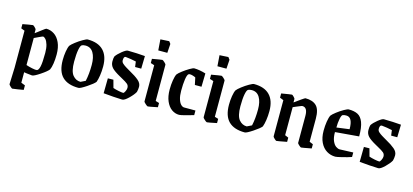

<svg xmlns="http://www.w3.org/2000/svg" viewBox="-67 -1157 3973 1847"><g transform="rotate(15 1920.0 -234.0)"><path d="M60 147 66 -17V-387L30 -401V-443Q55 -448 90 -454Q125 -460 131 -460Q136 -460 151 -445.5Q166 -431 166 -425V-389L185 -403Q193 -409 226.5 -434.5Q260 -460 264 -460Q307 -460 343.5 -436Q380 -412 402 -363.5Q424 -315 424 -246Q424 -196 417.5 -154.5Q411 -113 400 -91Q383 -68 324.5 -29Q266 10 247 10Q242 10 192 4Q184 2 166 0V104L206 120V165Q180 170 147 175Q114 180 96 182Q91 182 75.5 167Q60 152 60 147ZM314 -232Q314 -280 304 -313.5Q294 -347 279.5 -363Q265 -379 253 -379Q249 -379 221 -366Q193 -353 170 -342V-73Q195 -64 231 -56.5Q267 -49 279 -52Q296 -56 305 -96.5Q314 -137 314 -232Z M494 -209Q494 -254 501 -296Q508 -338 519 -358Q530 -373 563 -398.5Q596 -424 630 -443.5Q664 -463 676 -463Q780 -463 833 -408.5Q886 -354 886 -250Q886 -202 879.5 -159.5Q873 -117 863 -91Q846 -69 786.5 -29.5Q727 10 709 10Q602 10 548 -43.5Q494 -97 494 -209ZM760 -74Q776 -145 776 -237Q776 -312 749.5 -356.5Q723 -401 671 -401Q649 -401 635 -394Q621 -387 612.5 -342Q604 -297 604 -223Q604 -127 635.5 -89Q667 -51 713 -51Q719 -53 760 -74Z M957 -3 959 -152 1014 -153 1035 -76Q1057 -68 1089.5 -61.5Q1122 -55 1137 -55Q1145 -55 1155 -75.5Q1165 -96 1165 -111Q1165 -135 1149.5 -149Q1134 -163 1086 -189Q1074 -195 1068 -199Q1006 -233 982.5 -259Q959 -285 959 -321Q959 -355 965 -371Q982 -397 1020.5 -428Q1059 -459 1076 -459Q1111 -459 1165.5 -456.5Q1220 -454 1248 -451L1245 -325H1184L1177 -378Q1169 -381 1125.5 -388Q1082 -395 1072 -395Q1052 -395 1052 -357Q1052 -339 1067 -325.5Q1082 -312 1100 -301Q1118 -290 1125 -286L1149 -272Q1204 -242 1237 -214Q1270 -186 1270 -151Q1270 -125 1263 -98Q1247 -68 1207 -29Q1167 10 1145 10Q1123 10 1057.5 5.5Q992 1 957 -3Z M1357 -28V-389L1320 -401V-443Q1410 -459 1420 -459Q1426 -459 1443 -443.5Q1460 -428 1460 -421V-61L1496 -50V-8Q1409 10 1399 10Q1393 10 1375 -6.5Q1357 -23 1357 -28ZM1350 -645 1437 -650 1454 -627 1448 -537H1358Z M1561 -203Q1561 -251 1568 -294Q1575 -337 1586 -358Q1597 -373 1629 -397.5Q1661 -422 1693.5 -441Q1726 -460 1738 -460Q1762 -460 1793.5 -454.5Q1825 -449 1853 -440L1850 -307H1784L1769 -378Q1758 -384 1741.5 -389Q1725 -394 1712 -394Q1703 -394 1698 -390Q1685 -380 1678 -333.5Q1671 -287 1671 -219Q1671 -170 1681.5 -136.5Q1692 -103 1708 -87Q1724 -71 1740 -71H1853V-25Q1813 -13 1769 -1.5Q1725 10 1711 10Q1671 10 1637 -14Q1603 -38 1582 -86Q1561 -134 1561 -203Z M1946 -28V-389L1909 -401V-443Q1999 -459 2009 -459Q2015 -459 2032 -443.5Q2049 -428 2049 -421V-61L2085 -50V-8Q1998 10 1988 10Q1982 10 1964 -6.5Q1946 -23 1946 -28ZM1939 -645 2026 -650 2043 -627 2037 -537H1947Z M2150 -209Q2150 -254 2157 -296Q2164 -338 2175 -358Q2186 -373 2219 -398.5Q2252 -424 2286 -443.5Q2320 -463 2332 -463Q2436 -463 2489 -408.5Q2542 -354 2542 -250Q2542 -202 2535.5 -159.5Q2529 -117 2519 -91Q2502 -69 2442.5 -29.5Q2383 10 2365 10Q2258 10 2204 -43.5Q2150 -97 2150 -209ZM2416 -74Q2432 -145 2432 -237Q2432 -312 2405.5 -356.5Q2379 -401 2327 -401Q2305 -401 2291 -394Q2277 -387 2268.5 -342Q2260 -297 2260 -223Q2260 -127 2291.5 -89Q2323 -51 2369 -51Q2375 -53 2416 -74Z M2644 -25V-386L2607 -401V-443Q2701 -459 2711 -459Q2716 -459 2730 -444.5Q2744 -430 2744 -425V-390Q2773 -412 2807 -435.5Q2841 -459 2845 -459Q2918 -459 2955 -422.5Q2992 -386 2992 -295V-65L3028 -50V-8Q2935 10 2926 10Q2921 10 2904.5 -5Q2888 -20 2888 -25V-295Q2888 -379 2836 -379Q2831 -379 2809.5 -370Q2788 -361 2778 -357Q2768 -352 2748 -344V-65L2783 -50V-8Q2690 10 2680 10Q2675 10 2659.5 -5Q2644 -20 2644 -25Z M3094 -203Q3094 -252 3101 -295Q3108 -338 3119 -359Q3130 -374 3163 -399.5Q3196 -425 3229.5 -444Q3263 -463 3276 -463Q3331 -463 3366 -445Q3401 -427 3420 -377.5Q3439 -328 3439 -238L3203 -218Q3203 -163 3217.5 -130Q3232 -97 3252 -83Q3272 -69 3290 -69L3424 -74V-29Q3389 -17 3335 -3.5Q3281 10 3267 10Q3220 10 3180.5 -14Q3141 -38 3117.5 -86Q3094 -134 3094 -203ZM3332 -281Q3332 -399 3270 -400H3262Q3246 -400 3233 -395Q3221 -391 3213 -351.5Q3205 -312 3205 -264Z M3507 -3 3509 -152 3564 -153 3585 -76Q3607 -68 3639.5 -61.5Q3672 -55 3687 -55Q3695 -55 3705 -75.5Q3715 -96 3715 -111Q3715 -135 3699.5 -149Q3684 -163 3636 -189Q3624 -195 3618 -199Q3556 -233 3532.5 -259Q3509 -285 3509 -321Q3509 -355 3515 -371Q3532 -397 3570.5 -428Q3609 -459 3626 -459Q3661 -459 3715.5 -456.5Q3770 -454 3798 -451L3795 -325H3734L3727 -378Q3719 -381 3675.5 -388Q3632 -395 3622 -395Q3602 -395 3602 -357Q3602 -339 3617 -325.5Q3632 -312 3650 -301Q3668 -290 3675 -286L3699 -272Q3754 -242 3787 -214Q3820 -186 3820 -151Q3820 -125 3813 -98Q3797 -68 3757 -29Q3717 10 3695 10Q3673 10 3607.5 5.5Q3542 1 3507 -3Z"/></g></svg>

Font: Grenze Medium
Style: Regular
Weight: 500
Designer: Renata Polastri
Foundry: Omnibus-Type
Version: Version 1.002; ttfautohint (v1.8)